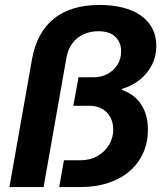

<svg xmlns="http://www.w3.org/2000/svg" viewBox="-20 -755 674 775"><path d="M18 0 109 -515Q119 -571 141.5 -612Q164 -653 198.5 -680.5Q233 -708 279 -721.5Q325 -735 382 -735Q433 -735 475 -724.5Q517 -714 547.5 -693Q578 -672 594.5 -641Q611 -610 611 -570Q611 -529 594 -494.5Q577 -460 546 -434.5Q515 -409 472 -396V-392Q524 -374 550.5 -332.5Q577 -291 577 -231Q577 -179 557.5 -136.5Q538 -94 502.5 -63.5Q467 -33 416.5 -16.5Q366 0 305 0H219L238 -108H303Q344 -108 374 -125.5Q404 -143 420.5 -171Q437 -199 437 -232Q437 -260 425.5 -281.5Q414 -303 392.5 -315.5Q371 -328 341 -328H276L297 -443H358Q389 -443 414 -456.5Q439 -470 454 -493.5Q469 -517 469 -548Q469 -583 446 -606Q423 -629 377 -629Q344 -629 317 -616.5Q290 -604 272 -580Q254 -556 248 -521L156 0Z"/></svg>

Font: Archivo SemiBold
Style: Bold Italic
Weight: 700
Italic angle: -10°
Version: Version 2.001